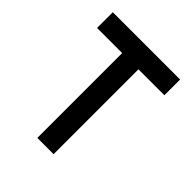

<svg xmlns="http://www.w3.org/2000/svg" viewBox="-201 -857 984 984"><g transform="rotate(45 291.5 -364.5)"><path d="M48 -729H536V-615H348V0H230V-615H48Z"/></g></svg>

Font: Reem Kufi Fun Medium
Style: Regular
Weight: 500
Designer: Khaled Hosny
Version: Version 1.005